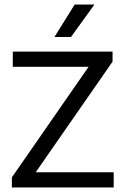

<svg xmlns="http://www.w3.org/2000/svg" viewBox="-20 -821 550 841"><path d="M32 0V-44L379.5 -545L383.5 -528.5H36V-595H473V-551L125 -50L121 -66.5H478V0ZM218.5 -659 307 -801H393.5L291 -659Z"/></svg>

Font: Encode Sans SC
Style: Regular
Weight: 400
Version: Version 3.002